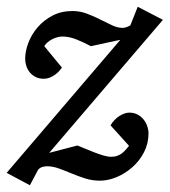

<svg xmlns="http://www.w3.org/2000/svg" viewBox="-36 -527 506 573"><path d="M110.8 -70.8 194.8 -92.8Q205.1 -88.9 218.3 -83.3Q231.4 -77.6 245.4 -72.3Q259.3 -66.9 272.5 -63Q285.6 -59.1 295.9 -59.1Q306.6 -59.1 314.7 -62.3Q322.8 -65.4 328.9 -70.3Q335 -75.2 339.8 -80.8Q344.7 -86.4 349.1 -91.8L293.9 -152.8Q298.8 -161.6 305.7 -168.7Q312.5 -175.8 320.1 -180.7Q327.6 -185.5 335.4 -188.2Q343.3 -190.9 350.1 -190.9Q363.8 -190.9 374.3 -185.3Q384.8 -179.7 392.1 -170.9Q399.4 -162.1 403.3 -150.9Q407.2 -139.6 407.2 -128.9Q407.2 -98.6 393.8 -72.8Q380.4 -46.9 359.1 -28.1Q337.9 -9.3 312.3 1.5Q286.6 12.2 262.2 12.2Q239.3 12.2 218.5 5.6Q197.8 -1 178.5 -9Q159.2 -17.1 140.6 -23.9Q122.1 -30.8 104 -30.8Q100.1 -30.8 92.5 -29.3Q85 -27.8 78.1 -21L53.2 25.9L-16.1 -11.2L323.2 -408.2L234.9 -389.2Q214.4 -400.4 192.4 -409.2Q170.4 -418 149.9 -418Q143.6 -418 135.7 -416Q127.9 -414.1 120.6 -410.4Q113.3 -406.7 106.7 -401.4Q100.1 -396 96.2 -389.2L148.9 -325.2Q147 -322.3 142.1 -316.7Q137.2 -311 130.1 -305.4Q123 -299.8 113.8 -295.9Q104.5 -292 94.2 -292Q80.1 -292 69.6 -297.6Q59.1 -303.2 52.2 -312Q45.4 -320.8 42.2 -331.3Q39.1 -341.8 39.1 -351.1Q39.1 -374 48.6 -399.2Q58.1 -424.3 76.4 -445.6Q94.7 -466.8 120.8 -480.5Q147 -494.1 180.2 -494.1Q202.6 -494.1 223.4 -486.3Q244.1 -478.5 262.7 -469Q281.2 -459.5 298.1 -451.7Q314.9 -443.8 330.1 -443.8Q333 -443.8 338.4 -445.1Q343.8 -446.3 353 -451.2L375 -506.8L450.2 -467.8Z"/></svg>

Font: Charis SIL Eur
Style: Italic
Weight: 400
Italic angle: -11°
Foundry: SIL International
Version: Version 5.000